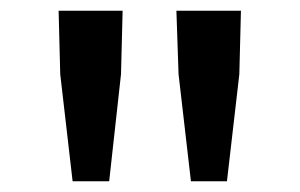

<svg xmlns="http://www.w3.org/2000/svg" viewBox="-20 -795 558 357"><path d="M115 -458H183L205 -657L208 -775H89L92 -657ZM335 -458H402L425 -657L428 -775H308L312 -657Z"/></svg>

Font: Noto Sans CJK HK Medium
Style: Regular
Weight: 500
Designer: Ryoko NISHIZUKA 西塚涼子 (kana, bopomofo & ideographs); Paul D. Hunt (Latin, Greek & Cyrillic); Sandoll Communications 산돌커뮤니
Foundry: Adobe
Version: Version 2.004;hotconv 1.0.118;makeotfexe 2.5.65603